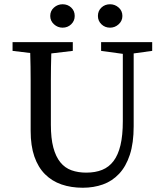

<svg xmlns="http://www.w3.org/2000/svg" viewBox="-20 -867 769 902"><path d="M695 -628 608 -616V-274Q608 -195 590 -140Q572 -85 539.5 -50.5Q507 -16 463.5 -0.5Q420 15 369 15Q314 15 269 -0.5Q224 -16 191.5 -48.5Q159 -81 141.5 -131.5Q124 -182 124 -252V-359Q124 -424 124 -488.5Q124 -553 122 -618L39 -628V-669H322V-628L221 -616Q219 -553 219 -489Q219 -425 219 -359V-281Q219 -217 230.5 -174Q242 -131 263.5 -104.5Q285 -78 316 -67Q347 -56 385 -56Q428 -56 460 -69Q492 -82 513.5 -110.5Q535 -139 546 -185Q557 -231 557 -298V-614L455 -628V-669H695ZM274 -737Q251 -737 233.5 -753Q216 -769 216 -792Q216 -816 233.5 -831.5Q251 -847 274 -847Q298 -847 314.5 -831.5Q331 -816 331 -792Q331 -769 314.5 -753Q298 -737 274 -737ZM497 -737Q473 -737 456.5 -753Q440 -769 440 -792Q440 -816 456.5 -831.5Q473 -847 497 -847Q520 -847 537.5 -831.5Q555 -816 555 -792Q555 -769 537.5 -753Q520 -737 497 -737Z"/></svg>

Font: SourceSerifPro
Style: Book
Weight: 400
Designer: Frank Grießhammer
Foundry: Adobe Systems Incorporated
Version: Version 1.014;PS Version 1.0;hotconv 1.0.73;makeotf.lib2.5.5